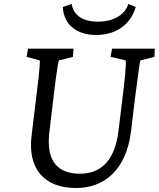

<svg xmlns="http://www.w3.org/2000/svg" viewBox="-20 -935 799 966"><path d="M121 -690 114 -649 180 -631C181 -624 181 -594 164 -460L139 -254C118 -86 202 11 363 11C499 11 614 -74 639 -273L659 -439C678 -589 684 -624 686 -631L757 -649L759 -690H544L536 -649L613 -631C615 -614 609 -540 596 -439L576 -276C557 -118 480 -61 382 -61C278 -61 211 -116 228 -267L251 -460C267 -595 274 -624 276 -631L347 -649L350 -690ZM296 -900C300 -810 367 -759 464 -759C562 -759 637 -810 663 -900L626 -915C607 -859 551 -826 472 -826C397 -826 348 -859 341 -915Z"/></svg>

Font: TPK Tissa Web
Style: Italic
Weight: 400
Italic angle: -7°
Designer: Jacques Le Bailly, Suppakit Chalermlarp | Katatrad Co.,Ltd.
Foundry: Jacques Le Bailly, Cadson Demak Co.,Ltd.
Version: Version 5.000;Glyphs 3.1.2 (3151)